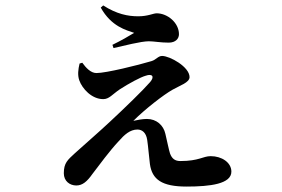

<svg xmlns="http://www.w3.org/2000/svg" viewBox="-20 -636 1040 707"><path d="M273 -402C268 -381 265 -360 272 -340C283 -309 318 -271 360 -271C382 -271 393 -288 421 -307C455 -329 498 -352 516 -357C541 -366 550 -354 533 -334C505 -302 440 -239 384 -187C350 -155 287 -100 256 -72C229 -47 215 -36 215 2C215 31 237 47 261 47C284 47 301 32 320 5C346 -29 384 -81 417 -116C438 -140 459 -159 486 -159C503 -159 518 -148 522 -121C526 -94 528 -64 532 -32C540 25 576 51 667 51C755 51 832 41 832 -4C832 -38 796 -61 756 -61C727 -61 713 -43 644 -43C624 -43 613 -52 606 -71C602 -83 595 -118 589 -143C582 -175 556 -198 521 -198C504 -198 485 -194 471 -191C514 -234 582 -287 616 -306C642 -321 678 -332 678 -352C678 -390 605 -430 577 -430C562 -430 555 -416 538 -411C488 -396 371 -367 335 -367C314 -367 296 -387 283 -405ZM474 -515C453 -502 425 -486 394 -471L398 -459C434 -467 499 -484 528 -484C547 -484 571 -479 601 -479C627 -479 639 -494 639 -510C639 -552 597 -587 557 -587C544 -587 525 -576 489 -576C451 -576 410 -584 360 -616L351 -608C390 -538 445 -525 474 -515Z"/></svg>

Font: Noto Serif CJK JP
Style: Bold
Weight: 700
Designer: Ryoko NISHIZUKA 西塚涼子 (kana & ideographs); Frank Grießhammer (Latin, Greek & Cyrillic); Wenlong ZHANG 张文龙 (bopomofo); San
Foundry: Adobe Systems Incorporated
Version: Version 1.000;PS 1;hotconv 16.6.53;makeotf.lib2.5.65590